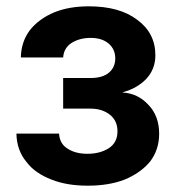

<svg xmlns="http://www.w3.org/2000/svg" viewBox="-20 -575 556 608"><path d="M167 -152Q169 -120 193 -105Q218 -88 257 -88Q297 -88 325 -106Q352 -124 352 -159Q352 -192 329 -211Q304 -231 267 -231H180V-328H267Q305 -328 325 -345Q345 -362 345 -390Q345 -419 324 -437Q303 -455 267 -455Q231 -455 205 -438Q182 -422 180 -393H46Q47 -443 75 -480Q104 -516 152 -536Q199 -555 261 -555Q359 -555 415 -512Q472 -470 472 -400Q472 -356 443 -325Q414 -295 369 -283V-282Q417 -279 450 -243Q484 -208 484 -151Q484 -101 455 -63Q425 -27 374 -6Q324 13 258 13Q192 13 144 -6Q91 -26 64 -62Q33 -99 32 -152Z"/></svg>

Font: Sinter Bold
Style: Regular
Weight: 700
Foundry: Adobe & rsms
Version: Version 1.000